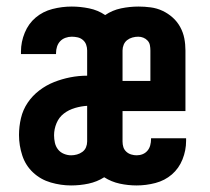

<svg xmlns="http://www.w3.org/2000/svg" viewBox="-20 -558 640 586"><path d="M197 8Q166 8 135 -1Q104 -10 81 -31.5Q58 -53 48 -83.5Q38 -114 38 -146Q38 -172 44 -197.5Q50 -223 64.5 -244.5Q79 -266 100 -282Q121 -298 145 -307.5Q169 -317 194.5 -322Q220 -327 246 -327V-404Q246 -413 243 -421.5Q240 -430 233 -436Q226 -442 217 -444Q208 -446 199 -446Q189 -446 179.5 -442.5Q170 -439 163.5 -432Q157 -425 154 -415.5Q151 -406 151 -396Q151 -395 151 -394.5Q151 -394 151 -393H44Q44 -395 44 -397Q44 -399 44 -401Q44 -430 55.5 -458Q67 -486 89 -504.5Q111 -523 140 -530.5Q169 -538 199 -538Q225 -538 252 -532.5Q279 -527 301 -512Q323 -527 349.5 -532.5Q376 -538 403 -538Q421 -538 440 -535.5Q459 -533 476 -525Q493 -517 507 -504.5Q521 -492 530 -475.5Q539 -459 542.5 -441Q546 -423 546 -404V-219H354V-126Q354 -117 356.5 -109Q359 -101 365.5 -95Q372 -89 380.5 -86.5Q389 -84 397 -84Q407 -84 415.5 -87.5Q424 -91 430 -98Q436 -105 438.5 -114.5Q441 -124 441 -133Q441 -134 441 -134.5Q441 -135 441 -136H548Q548 -134 548 -132Q548 -130 548 -128Q548 -99 537 -71.5Q526 -44 504.5 -25.5Q483 -7 454.5 0.5Q426 8 397 8Q371 8 345.5 2.5Q320 -3 298 -17Q276 -3 250 2.5Q224 8 197 8ZM439 -311V-404Q439 -412 437.5 -420Q436 -428 430.5 -434Q425 -440 417.5 -443Q410 -446 402 -446Q393 -446 384 -443.5Q375 -441 368 -435.5Q361 -430 357.5 -421.5Q354 -413 354 -404V-311ZM197 -84Q206 -84 215 -86.5Q224 -89 231.5 -94.5Q239 -100 242.5 -108.5Q246 -117 246 -126V-235Q228 -234 209 -228.5Q190 -223 175 -211.5Q160 -200 152.5 -182Q145 -164 145 -145Q145 -134 147.5 -122.5Q150 -111 157 -102Q164 -93 175 -88.5Q186 -84 197 -84Z"/></svg>

Font: Iosevka Curly Slab SmBdEx
Style: Regular
Weight: 600
Width: 7
Monospace: yes
Designer: Belleve Invis
Foundry: Belleve Invis
Version: Version 11.1.0; ttfautohint (v1.8.3)